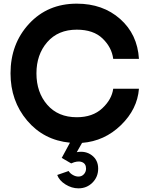

<svg xmlns="http://www.w3.org/2000/svg" viewBox="-20 -780 855 1060"><path d="M403.8 -132.8Q491.7 -132.8 544.4 -181.9Q597.2 -231 605 -290H747.1Q738.3 -177.2 647.7 -89.1Q557.1 -1 433.1 8.8L403.8 60.1Q452.6 51.3 487.3 77.6Q522 104 522 150.9Q522 196.8 490.5 228.3Q459 259.8 413.1 259.8Q376 259.8 341.6 238.3Q307.1 216.8 295.9 186L358.9 164.1Q366.7 177.2 382.3 186Q397.9 194.8 413.1 194.8Q431.2 194.8 443.1 181.9Q455.1 168.9 455.1 150.9Q455.1 123 431.6 114.5Q408.2 106 373 122.1L320.8 91.8L366.2 7.8Q221.2 -6.3 129.6 -114.7Q38.1 -223.1 38.1 -375Q38.1 -538.1 140.6 -648.9Q243.2 -759.8 403.8 -759.8Q547.9 -759.8 643.3 -675.3Q738.8 -590.8 747.1 -455.1H605Q597.2 -518.1 546.6 -567.1Q496.1 -616.2 403.8 -616.2Q300.8 -616.2 241 -547.6Q181.2 -479 181.2 -375Q181.2 -270 241 -201.4Q300.8 -132.8 403.8 -132.8Z"/></svg>

Font: Oakes Grotesk
Style: Bold
Weight: 700
Designer: Samuel Oakes
Foundry: Samuel Oakes
Version: Version 1.0 | wf-rip DC20170320